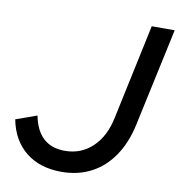

<svg xmlns="http://www.w3.org/2000/svg" viewBox="-80 -774 803 857"><g transform="rotate(10 321.5 -345.0)"><path d="M254 10Q156 10 92.5 -41Q29 -92 11 -185L106 -219Q132 -85 253 -85Q326 -85 377.5 -133.5Q429 -182 447 -268L539 -700H643L547 -254Q529 -171 488.5 -111.5Q448 -52 388.5 -21Q329 10 254 10Z"/></g></svg>

Font: Red Hat Display SemiBold
Style: Italic
Weight: 600
Italic angle: -12°
Designer: Pentagram, MCKL
Foundry: Pentagram, MCKL
Version: Version 1.023